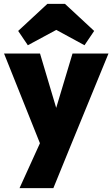

<svg xmlns="http://www.w3.org/2000/svg" viewBox="-20 -766 581 993"><path d="M197 1 1 -489H187L307 -86H234L355 -489H541L340 1ZM81 207 226 -112 340 1 256 207ZM124 -532 74 -606 225 -746H316L467 -606L417 -532L202 -649L339 -648Z"/></svg>

Font: Outfit Thin ExtraBold
Style: Regular
Weight: 800
Version: Version 1.100;gftools[0.9.27]